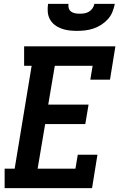

<svg xmlns="http://www.w3.org/2000/svg" viewBox="-20 -975 640 995"><path d="M4 0V-101H56L144 -634H105V-735H578L550 -562H448L460 -634H264L230 -433H439L422 -332H214L175 -101H371L383 -173H485L457 0ZM379 -815Q358 -815 337.5 -817.5Q317 -820 298 -827Q279 -834 263.5 -846Q248 -858 238.5 -875.5Q229 -893 227.5 -913.5Q226 -934 229 -955H335Q333 -943 336.5 -932Q340 -921 349 -914.5Q358 -908 370 -906Q382 -904 393 -904Q406 -904 418 -906Q430 -908 441 -914.5Q452 -921 459.5 -932Q467 -943 469 -955H575Q571 -934 562.5 -913Q554 -892 539 -875.5Q524 -859 504.5 -846.5Q485 -834 464 -827Q443 -820 421.5 -817.5Q400 -815 379 -815Z"/></svg>

Font: Iosevka Curly Slab Extended
Style: Bold Italic
Weight: 700
Width: 7
Italic angle: -9°
Monospace: yes
Designer: Belleve Invis
Foundry: Belleve Invis
Version: Version 11.0.0; ttfautohint (v1.8.3)